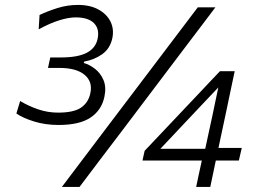

<svg xmlns="http://www.w3.org/2000/svg" viewBox="-20 -742 1020 762"><path d="M212.5 -246Q160 -246 115.5 -259.8Q71 -273.5 45 -291.5L60 -341Q94.5 -320.5 132.2 -307.8Q170 -295 210.5 -295Q272.5 -295 301.5 -314.8Q330.5 -334.5 338.5 -371.5Q348.5 -417.5 315.8 -445Q283 -472.5 214.5 -472.5H170.5L179.5 -514H221.5Q289.5 -514 324.8 -532.8Q360 -551.5 367.5 -588.5Q375.5 -627.5 352.8 -650.2Q330 -673 280.5 -673Q252 -673 214.5 -661.2Q177 -649.5 133.5 -625.5L137 -682.5Q167 -697 207.2 -709.8Q247.5 -722.5 289.5 -722.5Q337.5 -722.5 370.8 -704.2Q404 -686 418.8 -655.8Q433.5 -625.5 425.5 -589Q416.5 -549 385.8 -527Q355 -505 314 -497.5L312.5 -492Q334.5 -486 356.5 -469.2Q378.5 -452.5 390.5 -424.8Q402.5 -397 394.5 -358.5Q383.5 -305 339.5 -275.5Q295.5 -246 212.5 -246ZM225.5 0Q267.5 -55.5 307.2 -108.2Q347 -161 398.5 -229L587.5 -478.5Q623.5 -526 652.8 -564.8Q682 -603.5 709 -639Q736 -674.5 765 -713H835Q806 -674.5 779 -639Q752 -603.5 722.8 -564.8Q693.5 -526 657.5 -478.5L469 -229Q417 -161 377.2 -108.2Q337.5 -55.5 295.5 0ZM758.5 0Q764 -26.5 769.2 -50.8Q774.5 -75 781 -105H545.5L554 -143.5Q571 -161.5 594.5 -186.2Q618 -211 642.5 -237Q667 -263 687 -284L766.5 -368Q788 -391 810 -414.2Q832 -437.5 853 -459.5H911.5Q902.5 -417 894 -377Q885.5 -337 877.5 -298L847 -155H939.5L928 -105H836.5Q830.5 -75 825.2 -50.8Q820 -26.5 814.5 0ZM690.5 -230Q670.5 -208.5 652.5 -189.5Q634.5 -170.5 616.5 -151.5H794.5L823.5 -285.5Q829 -313 835 -340.8Q841 -368.5 846.5 -395Q824 -371 799 -345Z"/></svg>

Font: Commissioner Light
Style: Italic
Weight: 300
Italic angle: -12°
Designer: Kostas Bartsokas
Foundry: Kostas Bartsokas
Version: Version 1.000; ttfautohint (v1.8.3)